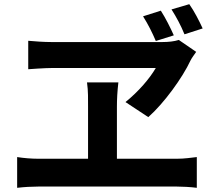

<svg xmlns="http://www.w3.org/2000/svg" viewBox="-20 -881 1040 918"><path d="M949 -745C932 -782 909 -827 885 -861L800 -836C824 -798 845 -759 862 -717ZM811 -712C795 -748 772 -794 749 -830L664 -803C688 -765 708 -725 725 -685ZM725 -556C695 -505 644 -445 580 -393L689 -321C764 -387 853 -510 891 -592C898 -606 908 -618 918 -633L835 -690C813 -683 786 -680 757 -680H224C190 -680 149 -683 115 -686V-550C115 -550 194 -556 234 -556ZM539 -122V-371C539 -405 541 -445 546 -487H396C402 -446 401 -404 401 -372V-122H163C131 -122 94 -125 62 -130V17C96 13 132 11 163 11H826C849 11 892 13 921 17V-130C894 -127 862 -122 826 -122Z"/></svg>

Font: Noto Sans CJK KR Bold
Style: Regular
Weight: 700
Designer: Ryoko NISHIZUKA (kana & ideographs); Paul D. Hunt (Latin, Greek & Cyrillic); Wenlong ZHANG (bopomofo); Sandoll Communica
Foundry: Adobe Systems Incorporated
Version: Version 1.004;PS 1.004;hotconv 1.0.82;makeotf.lib2.5.63406